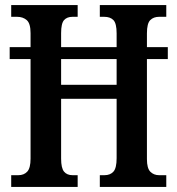

<svg xmlns="http://www.w3.org/2000/svg" viewBox="-20 -734 697 754"><path d="M24 0V-46H52Q74 -46 87 -60Q100 -74 100 -111V-502H18V-549H100V-604Q100 -642 85 -655Q70 -668 47 -668H24V-714H285V-668H265Q243 -668 231.5 -655Q220 -642 220 -604V-549H438V-603Q438 -642 425.5 -655Q413 -668 389 -668H372V-714H633V-668H605Q583 -668 570 -655Q557 -642 557 -603V-549H639V-502H557V-109Q557 -73 570.5 -59.5Q584 -46 605 -46H633V0H372V-46H390Q413 -46 425.5 -60Q438 -74 438 -113V-346H220V-111Q220 -74 231.5 -60Q243 -46 265 -46H285V0ZM220 -401H438V-502H220Z"/></svg>

Font: Noto Serif Myanmar ExtraCondensed SemiBold
Style: Regular
Weight: 600
Width: 2
Designer: Ben Mitchell and the Monotype Design Team
Foundry: Monotype Imaging Inc.
Version: Version 2.106; ttfautohint (v1.8.4.7-5d5b)